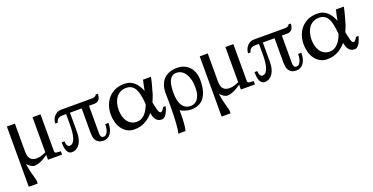

<svg xmlns="http://www.w3.org/2000/svg" viewBox="-26 -1186 4075 2098"><g transform="rotate(-20 2011.0 -137.0)"><path d="M53.7 -192.9Q53.2 -196.8 53.2 -200.7V-494.1H146.5V-168.9Q146.5 -142.6 151.6 -121.6Q156.7 -100.6 168.2 -85.9Q179.7 -71.3 198.2 -63.7Q216.8 -56.2 243.2 -56.2Q258.3 -56.2 273.9 -59.1Q289.6 -62 303.7 -66.7Q317.9 -71.3 330.3 -76.4Q342.8 -81.5 351.6 -85.9V-494.1H444.3V-64Q444.3 -54.7 450.9 -48.8Q457.5 -43 466.3 -42L515.1 -39.1V0H351.6V-57.1Q338.9 -47.4 320.6 -35.2Q302.2 -22.9 281 -12.5Q259.8 -2 236.6 5.1Q213.4 12.2 191.4 12.2Q175.8 12.2 153.8 -0.2Q131.8 -12.7 109.9 -38.6Q113.3 -8.3 119.1 20.3Q125 48.8 131.8 75Q138.7 101.1 145.3 124.3Q151.9 147.5 156.7 167V206.1H53.2V-193.8Z M1110.4 -151.9Q1110.4 -110.8 1101.3 -80.1Q1092.3 -49.3 1076.9 -28.8Q1061.5 -8.3 1041 2Q1020.5 12.2 997.1 12.2Q960.4 12.2 939.2 -0.2Q918 -12.7 906.7 -31.7Q895.5 -50.8 892.3 -73.7Q889.2 -96.7 889.2 -118.2V-400.9H752.9V-171.9Q752.9 -132.8 744.6 -99.1Q736.3 -65.4 720.2 -40.8Q704.1 -16.1 680.7 -2Q657.2 12.2 627 12.2Q605.5 12.2 591.6 0Q577.6 -12.2 569.8 -32Q562 -51.8 559.1 -76.9Q556.2 -102.1 556.2 -127.9H589.4Q589.4 -98.6 599.9 -80.3Q610.4 -62 627 -62Q634.3 -62 643.3 -64.7Q652.3 -67.4 661.4 -75.4Q670.4 -83.5 678.7 -98.1Q687 -112.8 693.6 -136.5Q700.2 -160.2 704.1 -194.1Q708 -228 708 -274.9V-400.9H666Q641.1 -400.9 627 -394.5Q612.8 -388.2 605.5 -379.2Q598.1 -370.1 595.2 -360.4Q592.3 -350.6 590.3 -344.2H561Q561 -360.8 567.4 -381.8Q573.7 -402.8 587.6 -421.4Q601.6 -439.9 623.5 -452.4Q645.5 -464.8 677.2 -464.8H1037.1Q1053.7 -464.8 1067.9 -472.7Q1082 -480.5 1085 -491.2H1110.4Q1110.4 -472.7 1106.4 -456.3Q1102.5 -439.9 1093.8 -427.5Q1085 -415 1070.6 -408Q1056.2 -400.9 1035.2 -400.9H974.1V-134.8Q974.1 -109.9 973.9 -89.8Q973.6 -69.8 976.6 -56.2Q979.5 -42.5 987.3 -35.2Q995.1 -27.8 1011.2 -27.8Q1022.5 -27.8 1033.4 -35.2Q1044.4 -42.5 1053 -57.9Q1061.5 -73.2 1066.9 -96.7Q1072.3 -120.1 1072.3 -151.9Z M1562.5 -205.1Q1559.6 -234.9 1556.2 -264.2Q1552.7 -293.5 1546.6 -320.3Q1540.5 -347.2 1531 -370.1Q1521.5 -393.1 1506.8 -409.9Q1492.2 -426.8 1471.4 -436.3Q1450.7 -445.8 1422.4 -445.8Q1385.3 -445.8 1355.7 -431.4Q1326.2 -417 1305.7 -390.9Q1285.2 -364.7 1274.2 -327.6Q1263.2 -290.5 1263.2 -245.1Q1263.2 -204.1 1272.9 -169.7Q1282.7 -135.3 1301.3 -110.4Q1319.8 -85.4 1346.7 -71.3Q1373.5 -57.1 1408.2 -57.1Q1437.5 -57.1 1460.9 -69.1Q1484.4 -81.1 1503.2 -101.1Q1522 -121.1 1536.6 -147.9Q1551.3 -174.8 1562.5 -205.1ZM1760.3 -110.8Q1752 -76.2 1739.3 -49.3Q1733.9 -37.6 1727.1 -26.6Q1720.2 -15.6 1711.9 -7.1Q1703.6 1.5 1693.6 6.8Q1683.6 12.2 1672.4 12.2Q1649.4 12.2 1633.3 4.4Q1617.2 -3.4 1606 -17.6Q1594.7 -31.7 1587.4 -52Q1580.1 -72.3 1575.2 -97.2Q1555.2 -73.2 1531.7 -53.2Q1508.3 -33.2 1481.2 -18.6Q1454.1 -3.9 1422.9 4.2Q1391.6 12.2 1356.4 12.2Q1306.2 12.2 1269.8 -9.5Q1233.4 -31.2 1210 -65.7Q1186.5 -100.1 1175.5 -142.8Q1164.6 -185.5 1164.6 -228Q1164.6 -278.8 1179.9 -326.9Q1195.3 -375 1226.8 -412.1Q1258.3 -449.2 1305.4 -471.7Q1352.5 -494.1 1416.5 -494.1Q1454.6 -494.1 1483.6 -482.2Q1512.7 -470.2 1534.7 -449.7Q1556.6 -429.2 1572.8 -402.1Q1588.9 -375 1600.6 -344.2Q1607.9 -380.4 1614 -411.6Q1620.1 -442.9 1626.5 -466.8H1718.3Q1716.8 -458 1714.6 -447.3Q1712.4 -436.5 1709.7 -424.6Q1707 -412.6 1703.9 -400.4Q1700.7 -388.2 1697.8 -377Q1690.4 -350.1 1682.1 -321.8Q1674.8 -289.6 1663.6 -258.8Q1652.3 -228 1638.2 -198.2Q1644 -170.9 1648.9 -146.7Q1653.8 -122.6 1659.2 -104.5Q1664.6 -86.4 1671.4 -76.2Q1678.2 -65.9 1687.5 -65.9Q1695.8 -65.9 1703.6 -73Q1711.4 -80.1 1717.3 -88.4Q1724.1 -98.1 1730.5 -110.8Z M1994.6 -412.6Q1964.4 -412.6 1944.1 -398.7Q1923.8 -384.8 1911.6 -359.1Q1899.4 -333.5 1894.3 -297.4Q1889.2 -261.2 1889.2 -216.8Q1889.2 -170.4 1897 -133.8Q1904.8 -97.2 1920.9 -71.5Q1937 -45.9 1961.9 -32.2Q1986.8 -18.6 2021 -18.6Q2039.1 -18.6 2059.3 -26.1Q2079.6 -33.7 2096.4 -53.2Q2113.3 -72.8 2124.3 -106.7Q2135.3 -140.6 2135.3 -193.4Q2135.3 -246.1 2124 -286.9Q2112.8 -327.6 2093.8 -355.7Q2074.7 -383.8 2049.1 -398.2Q2023.4 -412.6 1994.6 -412.6ZM2020 -461.4Q2060.5 -461.4 2095.9 -447.3Q2131.3 -433.1 2157.5 -406Q2183.6 -378.9 2198.5 -338.6Q2213.4 -298.3 2213.4 -246.6Q2213.4 -172.9 2198 -122.1Q2182.6 -71.3 2155.8 -39.8Q2128.9 -8.3 2092.3 5.9Q2055.7 20 2013.2 20Q1996.1 20 1977.1 16.6Q1958 13.2 1940.4 7.6Q1922.9 2 1908.9 -4.6Q1895 -11.2 1888.2 -17.1Q1889.2 33.2 1887.2 78.6Q1886.2 98.1 1885 118.4Q1883.8 138.7 1881.8 157.5Q1879.9 176.3 1877 192.4Q1874 208.5 1870.1 219.7H1786.6Q1792.5 201.7 1796.6 171.6Q1800.8 141.6 1803.2 104.7Q1805.7 67.9 1807.1 26.9Q1808.6 -14.2 1809.1 -54.2Q1810.5 -147.9 1807.6 -255.4Q1809.6 -305.7 1825 -344.2Q1840.3 -382.8 1867.4 -408.7Q1894.5 -434.6 1932.9 -448Q1971.2 -461.4 2020 -461.4Z M2296.4 -192.9Q2295.9 -196.8 2295.9 -200.7V-494.1H2389.2V-168.9Q2389.2 -142.6 2394.3 -121.6Q2399.4 -100.6 2410.9 -85.9Q2422.4 -71.3 2440.9 -63.7Q2459.5 -56.2 2485.8 -56.2Q2501 -56.2 2516.6 -59.1Q2532.2 -62 2546.4 -66.7Q2560.5 -71.3 2573 -76.4Q2585.4 -81.5 2594.2 -85.9V-494.1H2687V-64Q2687 -54.7 2693.6 -48.8Q2700.2 -43 2709 -42L2757.8 -39.1V0H2594.2V-57.1Q2581.5 -47.4 2563.2 -35.2Q2544.9 -22.9 2523.7 -12.5Q2502.4 -2 2479.2 5.1Q2456.1 12.2 2434.1 12.2Q2418.5 12.2 2396.5 -0.2Q2374.5 -12.7 2352.5 -38.6Q2356 -8.3 2361.8 20.3Q2367.7 48.8 2374.5 75Q2381.3 101.1 2387.9 124.3Q2394.5 147.5 2399.4 167V206.1H2295.9V-193.8Z M3353 -151.9Q3353 -110.8 3344 -80.1Q3335 -49.3 3319.6 -28.8Q3304.2 -8.3 3283.7 2Q3263.2 12.2 3239.7 12.2Q3203.1 12.2 3181.9 -0.2Q3160.6 -12.7 3149.4 -31.7Q3138.2 -50.8 3135 -73.7Q3131.8 -96.7 3131.8 -118.2V-400.9H2995.6V-171.9Q2995.6 -132.8 2987.3 -99.1Q2979 -65.4 2962.9 -40.8Q2946.8 -16.1 2923.3 -2Q2899.9 12.2 2869.6 12.2Q2848.1 12.2 2834.2 0Q2820.3 -12.2 2812.5 -32Q2804.7 -51.8 2801.8 -76.9Q2798.8 -102.1 2798.8 -127.9H2832Q2832 -98.6 2842.5 -80.3Q2853 -62 2869.6 -62Q2877 -62 2886 -64.7Q2895 -67.4 2904.1 -75.4Q2913.1 -83.5 2921.4 -98.1Q2929.7 -112.8 2936.3 -136.5Q2942.9 -160.2 2946.8 -194.1Q2950.7 -228 2950.7 -274.9V-400.9H2908.7Q2883.8 -400.9 2869.6 -394.5Q2855.5 -388.2 2848.1 -379.2Q2840.8 -370.1 2837.9 -360.4Q2835 -350.6 2833 -344.2H2803.7Q2803.7 -360.8 2810.1 -381.8Q2816.4 -402.8 2830.3 -421.4Q2844.2 -439.9 2866.2 -452.4Q2888.2 -464.8 2919.9 -464.8H3279.8Q3296.4 -464.8 3310.5 -472.7Q3324.7 -480.5 3327.6 -491.2H3353Q3353 -472.7 3349.1 -456.3Q3345.2 -439.9 3336.4 -427.5Q3327.6 -415 3313.2 -408Q3298.8 -400.9 3277.8 -400.9H3216.8V-134.8Q3216.8 -109.9 3216.6 -89.8Q3216.3 -69.8 3219.2 -56.2Q3222.2 -42.5 3230 -35.2Q3237.8 -27.8 3253.9 -27.8Q3265.1 -27.8 3276.1 -35.2Q3287.1 -42.5 3295.7 -57.9Q3304.2 -73.2 3309.6 -96.7Q3314.9 -120.1 3314.9 -151.9Z M3805.2 -205.1Q3802.2 -234.9 3798.8 -264.2Q3795.4 -293.5 3789.3 -320.3Q3783.2 -347.2 3773.7 -370.1Q3764.2 -393.1 3749.5 -409.9Q3734.9 -426.8 3714.1 -436.3Q3693.4 -445.8 3665 -445.8Q3627.9 -445.8 3598.4 -431.4Q3568.8 -417 3548.3 -390.9Q3527.8 -364.7 3516.8 -327.6Q3505.9 -290.5 3505.9 -245.1Q3505.9 -204.1 3515.6 -169.7Q3525.4 -135.3 3543.9 -110.4Q3562.5 -85.4 3589.4 -71.3Q3616.2 -57.1 3650.9 -57.1Q3680.2 -57.1 3703.6 -69.1Q3727.1 -81.1 3745.8 -101.1Q3764.6 -121.1 3779.3 -147.9Q3793.9 -174.8 3805.2 -205.1ZM4002.9 -110.8Q3994.6 -76.2 3981.9 -49.3Q3976.6 -37.6 3969.7 -26.6Q3962.9 -15.6 3954.6 -7.1Q3946.3 1.5 3936.3 6.8Q3926.3 12.2 3915 12.2Q3892.1 12.2 3876 4.4Q3859.9 -3.4 3848.6 -17.6Q3837.4 -31.7 3830.1 -52Q3822.8 -72.3 3817.9 -97.2Q3797.9 -73.2 3774.4 -53.2Q3751 -33.2 3723.9 -18.6Q3696.8 -3.9 3665.5 4.2Q3634.3 12.2 3599.1 12.2Q3548.8 12.2 3512.5 -9.5Q3476.1 -31.2 3452.6 -65.7Q3429.2 -100.1 3418.2 -142.8Q3407.2 -185.5 3407.2 -228Q3407.2 -278.8 3422.6 -326.9Q3438 -375 3469.5 -412.1Q3501 -449.2 3548.1 -471.7Q3595.2 -494.1 3659.2 -494.1Q3697.3 -494.1 3726.3 -482.2Q3755.4 -470.2 3777.3 -449.7Q3799.3 -429.2 3815.4 -402.1Q3831.5 -375 3843.3 -344.2Q3850.6 -380.4 3856.7 -411.6Q3862.8 -442.9 3869.1 -466.8H3960.9Q3959.5 -458 3957.3 -447.3Q3955.1 -436.5 3952.4 -424.6Q3949.7 -412.6 3946.5 -400.4Q3943.4 -388.2 3940.4 -377Q3933.1 -350.1 3924.8 -321.8Q3917.5 -289.6 3906.2 -258.8Q3895 -228 3880.9 -198.2Q3886.7 -170.9 3891.6 -146.7Q3896.5 -122.6 3901.9 -104.5Q3907.2 -86.4 3914.1 -76.2Q3920.9 -65.9 3930.2 -65.9Q3938.5 -65.9 3946.3 -73Q3954.1 -80.1 3960 -88.4Q3966.8 -98.1 3973.1 -110.8Z"/></g></svg>

Font: BabelStone Roman
Style: Regular
Weight: 400
Designer: Walt Agee, Victor Gaultney, Peter Martin, Debbi Hosken, Becca Hirsbrunner (SIL); Andrew West (BabelStone)
Foundry: BabelStone
Version: Version 16.000